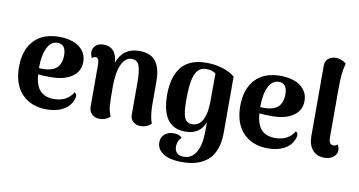

<svg xmlns="http://www.w3.org/2000/svg" viewBox="-87 -964 2656 1420"><g transform="rotate(10 1240.5 -254.5)"><path d="M289.1 14.2Q171.4 14.2 102.8 -58.1Q34.2 -130.4 34.2 -259.8Q34.2 -387.2 100.6 -459Q167 -530.8 290 -530.8Q348.6 -530.8 394.5 -514.2Q440.4 -497.6 468.3 -462.6Q496.1 -427.7 496.1 -378.9Q496.1 -306.2 437.3 -266.1Q378.4 -226.1 280.8 -226.1Q218.3 -226.1 183.1 -230Q189.9 -144.5 226.3 -107.7Q262.7 -70.8 328.1 -70.8Q380.9 -70.8 417.2 -91.6Q453.6 -112.3 471.2 -146Q499 -134.3 480 -87.9Q460.4 -39.1 410.4 -12.5Q360.4 14.2 289.1 14.2ZM181.2 -276.9Q187 -275.9 200.2 -275.9Q221.7 -275.4 238.8 -277.1Q255.9 -278.8 277.3 -285.9Q298.8 -293 313.5 -305.9Q328.1 -318.8 338.1 -343.5Q348.1 -368.2 348.1 -401.9Q348.1 -484.9 285.2 -484.9Q235.8 -484.9 208.5 -429.9Q181.2 -375 181.2 -277.8Z M688 15.1Q652.3 15.1 629.6 -6.1Q606.9 -27.3 606.9 -63V-376Q606.4 -404.3 600.1 -416.7Q593.8 -429.2 581.1 -429.2Q562 -429.2 554.7 -417Q542 -437.5 542 -460Q542 -491.7 563.5 -511.2Q585 -530.8 624 -530.8Q669.9 -530.8 697 -501.2Q724.1 -471.7 727.1 -413.1Q767.6 -530.8 893.1 -530.8Q975.1 -530.8 1014.4 -481Q1053.7 -431.2 1053.7 -331.1V-146Q1056.6 -60.5 1074.7 -16.1Q1040 15.1 996.1 15.1Q961.9 15.1 939.5 -4.4Q917 -23.9 917 -56.2V-309.1Q916 -388.7 901.4 -425.8Q886.7 -462.9 845.7 -462.9Q798.3 -462.9 770.5 -404.3Q742.7 -345.7 742.7 -234.9Q742.7 -128.4 746.1 -90.8Q749.5 -53.2 765.6 -15.1Q732.9 15.1 688 15.1Z M1343.8 224.1Q1290.5 224.1 1249 213.1Q1207.5 202.1 1180.2 175.3Q1152.8 148.4 1152.8 108.9Q1152.8 70.8 1179 47.9Q1205.1 24.9 1246.6 24.9Q1291 24.9 1309.6 47.9Q1279.8 74.7 1279.8 117.2Q1279.8 147 1296.4 165Q1313 183.1 1347.7 183.1Q1409.2 183.1 1441.4 126.7Q1473.6 70.3 1473.6 -24.9Q1473.6 -76.2 1474.6 -100.1Q1439 -2 1326.7 -2Q1148.9 -2 1148.9 -249Q1148.9 -312.5 1162.4 -362.5Q1175.8 -412.6 1204.1 -451.2Q1232.4 -489.7 1280.5 -510.3Q1328.6 -530.8 1394.5 -530.8Q1459.5 -530.8 1516.4 -513.2Q1573.2 -495.6 1609.9 -464.8V-43.9Q1609.9 28.8 1590.1 81.8Q1570.3 134.8 1533.7 165.3Q1497.1 195.8 1450.2 210Q1403.3 224.1 1343.8 224.1ZM1294.9 -234.9Q1294.9 -139.2 1310.5 -102.1Q1326.2 -64.9 1368.7 -64.9Q1418.9 -64.9 1445.3 -112.8Q1471.7 -160.6 1472.7 -249L1473.6 -463.9Q1446.3 -484.9 1402.8 -484.9Q1370.6 -484.9 1349.4 -468.5Q1328.1 -452.1 1316.2 -418.5Q1304.2 -384.8 1299.6 -341.3Q1294.9 -297.9 1294.9 -234.9Z M1950.7 14.2Q1833 14.2 1764.4 -58.1Q1695.8 -130.4 1695.8 -259.8Q1695.8 -387.2 1762.2 -459Q1828.6 -530.8 1951.7 -530.8Q2010.3 -530.8 2056.2 -514.2Q2102.1 -497.6 2129.9 -462.6Q2157.7 -427.7 2157.7 -378.9Q2157.7 -306.2 2098.9 -266.1Q2040 -226.1 1942.4 -226.1Q1879.9 -226.1 1844.7 -230Q1851.6 -144.5 1887.9 -107.7Q1924.3 -70.8 1989.7 -70.8Q2042.5 -70.8 2078.9 -91.6Q2115.2 -112.3 2132.8 -146Q2160.6 -134.3 2141.6 -87.9Q2122.1 -39.1 2072 -12.5Q2022 14.2 1950.7 14.2ZM1842.8 -276.9Q1848.6 -275.9 1861.8 -275.9Q1883.3 -275.4 1900.4 -277.1Q1917.5 -278.8 1939 -285.9Q1960.4 -293 1975.1 -305.9Q1989.7 -318.8 1999.8 -343.5Q2009.8 -368.2 2009.8 -401.9Q2009.8 -484.9 1946.8 -484.9Q1897.5 -484.9 1870.1 -429.9Q1842.8 -375 1842.8 -277.8Z M2376.5 9.8Q2316.4 9.8 2284.4 -28.1Q2252.4 -65.9 2252.4 -132.8V-662.1Q2252.4 -694.8 2274.7 -713.9Q2296.9 -732.9 2331.5 -732.9Q2375.5 -732.9 2409.7 -703.1Q2397.5 -657.7 2393.6 -616Q2389.6 -574.2 2389.6 -507.8V-145Q2389.6 -91.8 2424.3 -91.8Q2445.8 -91.8 2453.6 -105Q2467.3 -85 2467.3 -62Q2467.3 -31.2 2440.7 -10.7Q2414.1 9.8 2376.5 9.8Z"/></g></svg>

Font: Arima
Style: Bold
Weight: 700
Designer: Joana Correia and Natanael Gama
Foundry: NDISCOVER
Version: Version 1.100;Glyphs 3.1.2 (3151)